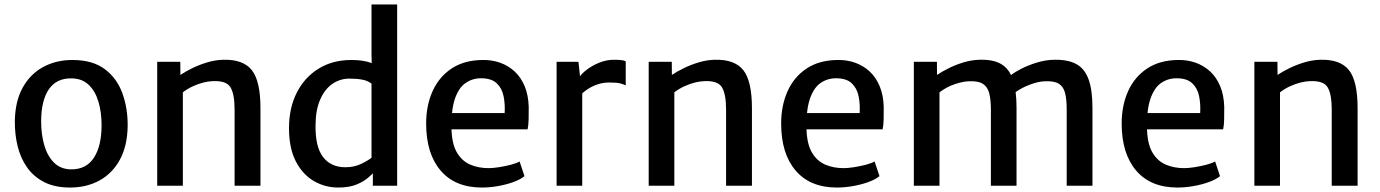

<svg xmlns="http://www.w3.org/2000/svg" viewBox="-20 -833 6190 861"><path d="M294.5 8Q226.5 8 179 -16Q131.5 -40 102 -81.5Q72.5 -123 59.2 -176.8Q46 -230.5 46.5 -290Q48 -379.5 82 -440.5Q116 -501.5 174 -532.8Q232 -564 304.5 -564Q395.5 -564 450.2 -522.8Q505 -481.5 529.2 -413.8Q553.5 -346 552.5 -267Q551 -177.5 517.2 -116.2Q483.5 -55 425.8 -23.5Q368 8 294.5 8ZM297.5 -73.5Q366 -72.5 400.8 -125.2Q435.5 -178 435.5 -271.5Q435.5 -329.5 421.5 -376.8Q407.5 -424 377.8 -452.5Q348 -481 301.5 -481.5Q233.5 -483 199 -432.5Q164.5 -382 164.5 -288.5Q164.5 -230.5 178.5 -182Q192.5 -133.5 222 -104Q251.5 -74.5 297.5 -73.5Z M685 0V-556H788.5L789 -497Q809.5 -511 840.8 -526.5Q872 -542 908.2 -553Q944.5 -564 980.5 -565Q1070 -567.5 1109 -518.8Q1148 -470 1148 -347.5V0H1032V-341.5Q1032 -411.5 1013.2 -442Q994.5 -472.5 932 -469Q914.5 -468.5 891.8 -462.8Q869 -457 845.2 -446.2Q821.5 -435.5 800 -419V0Z M1652 0V-55.5Q1643.5 -47.5 1633 -38Q1613 -20 1580 -6Q1547 8 1496.5 8Q1438 8 1387.8 -21Q1337.5 -50 1306.8 -109Q1276 -168 1276 -258.5Q1276 -349 1311 -417.8Q1346 -486.5 1408.8 -525.2Q1471.5 -564 1556 -564Q1607.5 -564 1642.5 -551.5Q1645 -550.5 1647 -550L1646 -584V-813H1761V0ZM1606 -475.5Q1581.5 -480.5 1547.5 -480.5Q1505 -480.5 1470.8 -457Q1436.5 -433.5 1416 -387Q1395.5 -340.5 1395 -272Q1393.5 -174 1429 -128.5Q1464.5 -83 1528.5 -83Q1567.5 -83 1598.2 -97.5Q1629 -112 1646 -125.5V-457.5Q1631 -470.5 1606 -475.5Z M2141 8Q2021 8 1956 -68Q1891 -144 1891 -279Q1891 -360 1919.8 -424Q1948.5 -488 2004.8 -525.5Q2061 -563 2143 -564Q2185 -565 2222 -552Q2259 -539 2287.5 -512.8Q2316 -486.5 2332.8 -446.5Q2349.5 -406.5 2351 -353Q2351 -321.5 2350.5 -296.8Q2350 -272 2346 -253H2004.5Q2005 -249.5 2005 -246Q2008 -183 2030.5 -146.5Q2053 -110 2089.5 -94.5Q2126 -79 2171 -79Q2190 -79 2217.5 -83.2Q2245 -87.5 2270.8 -94.2Q2296.5 -101 2310 -109L2332 -43Q2313.5 -28 2281.8 -16.5Q2250 -5 2213 1.5Q2176 8 2141 8ZM2243 -326Q2245.5 -366 2238.2 -401.8Q2231 -437.5 2207.2 -459.8Q2183.5 -482 2137 -482Q2098 -482 2067 -460.2Q2036 -438.5 2019 -387Q2010.5 -361 2007 -326Z M2476 0V-556H2574L2581 -491Q2590 -504 2609.5 -519Q2633.5 -538 2666.2 -551.5Q2699 -565 2733 -565Q2752 -565 2765.8 -563.5Q2779.5 -562 2786 -558V-450Q2778.5 -454 2763.2 -458.5Q2748 -463 2714 -463Q2683 -463 2658.2 -454.2Q2633.5 -445.5 2615 -433Q2601 -423.5 2591 -414.5V0Z M2889 0V-556H2992.5L2993 -497Q3013.5 -511 3044.8 -526.5Q3076 -542 3112.2 -553Q3148.5 -564 3184.5 -565Q3274 -567.5 3313 -518.8Q3352 -470 3352 -347.5V0H3236V-341.5Q3236 -411.5 3217.2 -442Q3198.5 -472.5 3136 -469Q3118.5 -468.5 3095.8 -462.8Q3073 -457 3049.2 -446.2Q3025.5 -435.5 3004 -419V0Z M3733 8Q3613 8 3548 -68Q3483 -144 3483 -279Q3483 -360 3511.8 -424Q3540.5 -488 3596.8 -525.5Q3653 -563 3735 -564Q3777 -565 3814 -552Q3851 -539 3879.5 -512.8Q3908 -486.5 3924.8 -446.5Q3941.5 -406.5 3943 -353Q3943 -321.5 3942.5 -296.8Q3942 -272 3938 -253H3596.5Q3597 -249.5 3597 -246Q3600 -183 3622.5 -146.5Q3645 -110 3681.5 -94.5Q3718 -79 3763 -79Q3782 -79 3809.5 -83.2Q3837 -87.5 3862.8 -94.2Q3888.5 -101 3902 -109L3924 -43Q3905.5 -28 3873.8 -16.5Q3842 -5 3805 1.5Q3768 8 3733 8ZM3835 -326Q3837.5 -366 3830.2 -401.8Q3823 -437.5 3799.2 -459.8Q3775.5 -482 3729 -482Q3690 -482 3659 -460.2Q3628 -438.5 3611 -387Q3602.5 -361 3599 -326Z M4078 0V-556H4181.5L4182 -497Q4202.5 -511 4233.2 -526.5Q4264 -542 4300 -553Q4336 -564 4372 -565Q4432 -567 4468.5 -546.5Q4497.5 -530 4514 -496.5Q4532 -510.5 4559.5 -524.5Q4592 -541 4630.8 -552.8Q4669.5 -564.5 4709 -565Q4768.5 -566 4806 -546Q4843.5 -526 4861.2 -478.2Q4879 -430.5 4879 -349V0H4763.5V-341.5Q4763.5 -387 4756.2 -415.8Q4749 -444.5 4728.2 -457.5Q4707.5 -470.5 4666 -468.5Q4637 -468 4600 -454Q4564 -441 4534.5 -420Q4538.5 -388 4538.5 -348.5V0H4423.5V-341.5Q4423.5 -387 4415.8 -415.8Q4408 -444.5 4387 -457.5Q4366 -470.5 4325 -468.5Q4299 -468 4262.2 -455.8Q4225.5 -443.5 4193 -419V0Z M5260 8Q5140 8 5075 -68Q5010 -144 5010 -279Q5010 -360 5038.8 -424Q5067.5 -488 5123.8 -525.5Q5180 -563 5262 -564Q5304 -565 5341 -552Q5378 -539 5406.5 -512.8Q5435 -486.5 5451.8 -446.5Q5468.5 -406.5 5470 -353Q5470 -321.5 5469.5 -296.8Q5469 -272 5465 -253H5123.5Q5124 -249.5 5124 -246Q5127 -183 5149.5 -146.5Q5172 -110 5208.5 -94.5Q5245 -79 5290 -79Q5309 -79 5336.5 -83.2Q5364 -87.5 5389.8 -94.2Q5415.5 -101 5429 -109L5451 -43Q5432.5 -28 5400.8 -16.5Q5369 -5 5332 1.5Q5295 8 5260 8ZM5362 -326Q5364.5 -366 5357.2 -401.8Q5350 -437.5 5326.2 -459.8Q5302.5 -482 5256 -482Q5217 -482 5186 -460.2Q5155 -438.5 5138 -387Q5129.5 -361 5126 -326Z M5605 0V-556H5708.5L5709 -497Q5729.5 -511 5760.8 -526.5Q5792 -542 5828.2 -553Q5864.5 -564 5900.5 -565Q5990 -567.5 6029 -518.8Q6068 -470 6068 -347.5V0H5952V-341.5Q5952 -411.5 5933.2 -442Q5914.5 -472.5 5852 -469Q5834.5 -468.5 5811.8 -462.8Q5789 -457 5765.2 -446.2Q5741.5 -435.5 5720 -419V0Z"/></svg>

Font: Koeln Type Sans
Style: Regular
Weight: 400
Designer: Eben Sorkin
Foundry: Eben Sorkin
Version: Version 2.001